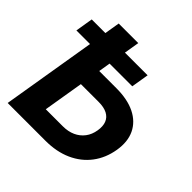

<svg xmlns="http://www.w3.org/2000/svg" viewBox="-189 -882 1037 1037"><g transform="rotate(45 329.0 -364.0)"><path d="M193.4 -471.7H377.4Q462.9 -471.7 520 -443.4Q577.1 -415 602.1 -362.8Q627 -310.5 615.2 -238.8Q603 -165.5 562.3 -111.8Q521.5 -58.1 456.8 -29.1Q392.1 0 307.6 0H19L139.6 -727.5H289.1L188.5 -121.6H318.8Q358.9 -121.6 390.1 -135.7Q421.4 -149.9 441.4 -176.3Q461.4 -202.6 467.3 -239.7Q473.1 -274.9 463.4 -300Q453.6 -325.2 428.2 -338.4Q402.8 -351.6 362.3 -351.6H173.8ZM4.4 -539.6 21 -640.1H447.8L431.2 -539.6Z"/></g></svg>

Font: Inter 17pt
Style: Bold Italic
Weight: 700
Italic angle: -9.3988°
Version: Version 4.001;git-66647c0bb